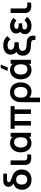

<svg xmlns="http://www.w3.org/2000/svg" viewBox="1989 -2831 1082 5100"><g transform="rotate(-90 2530.0 -281.0)"><path d="M306.2 14.8Q226.6 14.8 166.6 -16.3Q106.6 -47.5 73.3 -103.9Q40 -160.2 40 -235.8Q40 -308.8 72 -365.3Q104 -421.8 164.2 -449.1Q224.5 -476.4 308.7 -461.2V-504.8Q390 -504.8 450.6 -471.7Q511.2 -438.6 544.7 -380Q578.2 -321.5 578.2 -245.5Q578.2 -168.9 544.5 -110.2Q510.8 -51.4 449.7 -18.3Q388.6 14.8 306.2 14.8ZM309.5 -98Q374.8 -98 407.7 -138.4Q440.7 -178.8 440.7 -245.8Q440.7 -314.1 407.1 -353.5Q373.5 -392.8 309.5 -392.8Q244.5 -392.8 211.4 -353.1Q178.3 -313.4 178.3 -245.5Q178.3 -175.5 212.3 -136.8Q246.2 -98 309.5 -98ZM383 -403.8Q342.9 -414.8 297.3 -427.9Q251.7 -441.1 211 -461.4Q170.4 -481.8 144.9 -514.3Q119.3 -546.8 119.3 -596Q119.3 -623 129.9 -652.1Q140.4 -681.2 167 -703.5Q193.7 -725.8 241.5 -732.3Q254.5 -734.3 268 -734.7Q281.6 -735 305.2 -735H468.5V-637H332.5Q316.1 -637 303 -636.4Q289.8 -635.8 278.5 -632.8Q261.7 -628.1 250.6 -617.9Q239.5 -607.7 239.5 -590.2Q239.5 -569.9 255.7 -555.7Q271.9 -541.5 298.9 -530.2Q325.9 -519 359.4 -507.8Q392.8 -496.6 426.8 -482.7Z M829.6 4.2Q800 -1.2 771.5 -15Q742.9 -28.8 720.9 -63.8Q700.2 -97.8 699.3 -133.6Q698.4 -169.4 698.4 -220.7V-540H818.8V-227.3Q818.8 -194 819.4 -170.5Q820.1 -147 829.8 -130.2Q840 -113.7 855.9 -106.1Q871.8 -98.6 888.8 -96.8Q908.8 -95.2 932.3 -96.4Q955.8 -97.6 977.1 -100.8V0Q956.9 5.6 929.6 7.5Q902.2 9.5 875.5 8.5Q848.7 7.4 829.6 4.2Z M1282.7 15Q1206.2 15 1150.2 -22.5Q1094.2 -60.1 1063.8 -124.6Q1033.5 -189.1 1033.5 -270Q1033.5 -352.1 1064.4 -416.4Q1095.3 -480.7 1152 -517.8Q1208.7 -555 1286.2 -555Q1346.3 -555 1391.5 -530Q1436.8 -505.1 1463.8 -460.8L1445.5 -435.5V-540H1552V0H1445.5V-105.7L1463.8 -80.3Q1436.8 -35.8 1389.7 -10.4Q1342.7 15 1282.7 15ZM1301 -92.8Q1347.8 -92.8 1377.2 -115.3Q1406.7 -137.7 1420.2 -177.7Q1433.8 -217.8 1433.8 -270.2Q1433.8 -322.8 1420.2 -362.7Q1406.6 -402.7 1377.6 -424.9Q1348.6 -447.2 1302.7 -447.2Q1257.8 -447.2 1226.1 -425.4Q1194.5 -403.7 1177.8 -363.7Q1161 -323.8 1161 -269.3Q1161 -220.7 1175.6 -180.6Q1190.2 -140.6 1221.2 -116.7Q1252.2 -92.8 1301 -92.8Z M1745.3 0V-433H1658.7V-540H2260.3V-433H2173.7V0H2053.3V-433H1865.7V0Z M2366.2 240V-231.8Q2366.2 -258.8 2367.1 -285.1Q2368.1 -311.4 2372.3 -336.2Q2383.1 -400.9 2416.8 -450.3Q2450.6 -499.7 2504.8 -527.3Q2559 -555 2631 -555Q2714.7 -555 2773.1 -518.1Q2831.5 -481.2 2861.9 -417.1Q2892.3 -353 2892.3 -271.8Q2892.3 -189.6 2861.8 -124.6Q2831.2 -59.7 2775.5 -22.3Q2719.8 15 2643.7 15Q2595.1 15 2554.5 -1Q2513.8 -17.1 2487.3 -43.8V240ZM2628.2 -92.8Q2676.1 -92.8 2707.9 -115.5Q2739.8 -138.1 2755.6 -178.3Q2771.5 -218.6 2771.5 -271Q2771.5 -324.2 2755.5 -363.7Q2739.6 -403.2 2707.8 -425.2Q2676 -447.2 2628.2 -447.2Q2579.3 -447.2 2547.9 -425Q2516.5 -402.8 2501.5 -362.8Q2486.5 -322.9 2486.5 -270.3Q2486.5 -216.6 2502.3 -176.7Q2518.1 -136.8 2549.5 -114.8Q2580.9 -92.8 2628.2 -92.8Z M3288.5 -617.5H3197L3274.2 -802.5H3365.7ZM3221.7 15Q3145.2 15 3089.2 -22.5Q3033.2 -60.1 3002.8 -124.6Q2972.5 -189.1 2972.5 -270Q2972.5 -352.1 3003.4 -416.4Q3034.3 -480.7 3091 -517.8Q3147.7 -555 3225.2 -555Q3285.3 -555 3330.5 -530Q3375.8 -505.1 3402.8 -460.8L3384.5 -435.5V-540H3491V0H3384.5V-105.7L3402.8 -80.3Q3375.8 -35.8 3328.7 -10.4Q3281.7 15 3221.7 15ZM3240 -92.8Q3286.8 -92.8 3316.2 -115.3Q3345.7 -137.7 3359.2 -177.7Q3372.8 -217.8 3372.8 -270.2Q3372.8 -322.8 3359.2 -362.7Q3345.6 -402.7 3316.6 -424.9Q3287.6 -447.2 3241.7 -447.2Q3196.8 -447.2 3165.1 -425.4Q3133.5 -403.7 3116.8 -363.7Q3100 -323.8 3100 -269.3Q3100 -220.7 3114.6 -180.6Q3129.2 -140.6 3160.2 -116.7Q3191.2 -92.8 3240 -92.8Z M4021.3 120Q4025.8 63 4009.3 37.8Q3992.8 12.5 3958.1 6.2Q3923.4 0 3873.3 0Q3778.6 0 3718.4 -26.8Q3658.2 -53.5 3629.6 -101.7Q3601 -149.9 3601 -214.5Q3601 -272.8 3624.8 -317.7Q3648.5 -362.5 3700.8 -382.5Q3668.8 -410.6 3649.3 -449.7Q3629.8 -488.8 3629.8 -538.8Q3629.8 -591.5 3650.8 -628.9Q3671.8 -666.2 3707.3 -689.6Q3742.8 -712.9 3786.8 -724Q3830.8 -735 3876.8 -735Q3958.5 -735 4020.2 -705.3Q4081.9 -675.6 4121.2 -629L4036.3 -542.8Q4013.3 -577.3 3974 -599.8Q3934.8 -622.2 3876.8 -622.2Q3825.3 -622.2 3791.3 -601.4Q3757.3 -580.6 3757.3 -535.3Q3757.3 -488.9 3793.9 -466Q3830.5 -443.1 3888 -440.3Q3897 -439.8 3911.2 -439.6Q3925.3 -439.3 3938.6 -439.3Q3951.8 -439.3 3957.7 -439.3V-325.7Q3953.2 -325.7 3948 -325.7Q3942.8 -325.7 3927.4 -325.1Q3912.1 -324.6 3877.2 -323.5Q3831.2 -321.8 3798 -312.6Q3764.8 -303.4 3746.6 -282.1Q3728.5 -260.8 3728.5 -223.7Q3728.5 -180.7 3752.5 -156.8Q3776.5 -133 3818.3 -123.2Q3860.2 -113.3 3913.8 -112.5Q3934.8 -112.1 3954.8 -111.2Q3974.8 -110.3 3993.3 -107.7Q4011.9 -105 4029.2 -99.2Q4065.8 -86.8 4092.8 -58.5Q4119.8 -30.2 4129.8 14.3Q4139.8 58.9 4126.5 120Z M4392 15Q4332.8 15 4283.1 -5Q4233.4 -25.1 4203.5 -64Q4173.5 -103 4173.5 -159.3Q4173.5 -190.8 4183.6 -218.1Q4193.7 -245.5 4213 -266.1Q4232.4 -286.7 4260 -298L4258.2 -258.8Q4223 -289.1 4206.8 -322.6Q4190.5 -356.1 4190.5 -393.8Q4190.5 -447 4218.2 -482.9Q4246 -518.8 4291.2 -536.9Q4336.5 -555 4388.5 -555Q4451.2 -555 4507.1 -531.8Q4563 -508.5 4607.2 -468.5L4539.2 -386.3Q4509.4 -409.8 4471.4 -426.4Q4433.3 -443 4394.3 -443Q4362.2 -443 4338.3 -429.2Q4314.3 -415.4 4314.3 -382.8Q4314.3 -346.8 4345 -336.3Q4375.7 -325.8 4421.2 -325.8H4461V-230.7H4421Q4388.5 -230.7 4360 -228.2Q4331.5 -225.7 4314 -213.3Q4296.5 -200.9 4296.5 -171.7Q4296.5 -137.9 4322.5 -117.9Q4348.6 -97.8 4393.8 -97.8Q4437.3 -97.8 4472.9 -116.8Q4508.4 -135.7 4537.2 -169.8L4632.2 -106.5Q4596.2 -49.8 4532.8 -17.4Q4469.5 15 4392 15Z M4865.6 4.2Q4836 -1.2 4807.5 -15Q4778.9 -28.8 4756.9 -63.8Q4736.2 -97.8 4735.3 -133.6Q4734.4 -169.4 4734.4 -220.7V-540H4854.8V-227.3Q4854.8 -194 4855.4 -170.5Q4856.1 -147 4865.8 -130.2Q4876 -113.7 4891.9 -106.1Q4907.8 -98.6 4924.8 -96.8Q4944.8 -95.2 4968.3 -96.4Q4991.8 -97.6 5013.1 -100.8V0Q4992.9 5.6 4965.6 7.5Q4938.2 9.5 4911.5 8.5Q4884.7 7.4 4865.6 4.2Z"/></g></svg>

Font: Manrope ExtraLight
Style: Regular
Weight: 200
Designer: Mikhail Sharanda
Foundry: Mikhail Sharanda
Version: Version 4.505